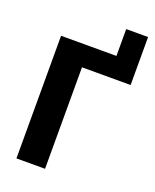

<svg xmlns="http://www.w3.org/2000/svg" viewBox="-161 -980 866 1072"><g transform="rotate(20 272.0 -444.0)"><path d="M529.5 -603H240.5V0H70.5V-728.5H399.5V-888H529.5Z"/></g></svg>

Font: Lato 2
Style: Regular
Weight: 900
Designer: Lukasz Dziedzic with Adam Twardoch and Botio Nikoltchev
Foundry: tyPoland Lukasz Dziedzic
Version: Version 2.015; 2015-08-06; http://www.latofonts.com/